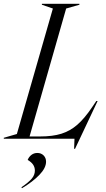

<svg xmlns="http://www.w3.org/2000/svg" viewBox="-72 -732 561 1013"><path d="M-52 -5 17 -25 207 -687 149 -707V-712H347V-707L277 -687L84 -12H139Q206 -12 252 -26.5Q298 -41 335.5 -73.5Q373 -106 413 -165L436 -199H443L324 53H319L321 0H-52ZM112 168Q112 133 74 112Q80 96 93.5 85.5Q107 75 125 75Q145 75 158 88Q171 101 171 121Q171 154 136 190.5Q101 227 44 261L41 256Q79 230 95.5 210.5Q112 191 112 168Z"/></svg>

Font: Nyght Serif Light Italic
Style: Regular
Weight: 300
Italic angle: -16°
Designer: Maksym Kobuzan
Version: Version 0.410